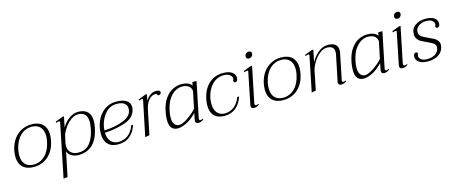

<svg xmlns="http://www.w3.org/2000/svg" viewBox="-49 -1330 5323 2247"><g transform="rotate(-15 2612.5 -206.0)"><path d="M31 -165Q31 -191 38 -235Q62 -350 135.5 -415Q209 -480 312 -480Q397 -480 444 -434.5Q491 -389 491 -306Q491 -277 483 -235Q460 -120 387 -55Q314 10 211 10Q125 10 78 -35.5Q31 -81 31 -165ZM435 -235Q443 -268 443 -305Q443 -375 407 -413.5Q371 -452 306 -452Q225 -452 166.5 -395Q108 -338 86 -235Q79 -191 79 -166Q79 -95 115 -56.5Q151 -18 217 -18Q297 -18 355.5 -75.5Q414 -133 435 -235Z M642 -416V-420Q642 -431 631 -431Q621 -431 596 -421L594 -436L684 -471H703L677 -344Q709 -400 763 -440Q817 -480 876 -480Q950 -480 988.5 -442Q1027 -404 1027 -330Q1027 -293 1018 -248Q990 -114 923.5 -52Q857 10 753 10Q702 10 665 -14Q628 -38 621 -71L560 226L510 232ZM968 -243Q978 -298 978 -330Q978 -391 950.5 -421.5Q923 -452 865 -452Q825 -452 783.5 -423Q742 -394 709.5 -349.5Q677 -305 660 -259L638 -159Q636 -149 636 -129Q636 -80 668.5 -49Q701 -18 762 -18Q847 -18 897 -78.5Q947 -139 968 -243Z M1117 -162Q1118 -94 1152.5 -55.5Q1187 -17 1244 -17Q1308 -17 1358.5 -53.5Q1409 -90 1436 -166H1458Q1434 -86 1377 -38Q1320 10 1234 10Q1154 10 1110.5 -34.5Q1067 -79 1067 -161Q1067 -197 1074 -235Q1098 -350 1168.5 -415Q1239 -480 1337 -480Q1421 -480 1462 -450Q1503 -420 1503 -371Q1503 -358 1500 -344Q1480 -246 1364 -207Q1248 -168 1117 -162ZM1458 -366Q1458 -403 1429.5 -427.5Q1401 -452 1336 -453Q1254 -453 1198.5 -391.5Q1143 -330 1123 -235Q1120 -219 1118 -189Q1255 -196 1356.5 -237.5Q1458 -279 1458 -366Z M1869 -453Q1869 -440 1861 -431.5Q1853 -423 1841 -423Q1833 -423 1829.5 -426Q1826 -429 1823 -434Q1820 -441 1816 -444Q1812 -447 1803 -447Q1758 -447 1722.5 -405.5Q1687 -364 1672 -292L1612 0L1559 10L1647 -416V-420Q1647 -431 1635 -431Q1629 -431 1619 -428Q1609 -425 1602 -421L1599 -436L1689 -471H1708L1693 -395Q1714 -431 1746.5 -455.5Q1779 -480 1820 -480Q1842 -480 1855.5 -473.5Q1869 -467 1869 -453Z M1856 -117Q1856 -167 1867 -219Q1887 -317 1930.5 -375Q1974 -433 2025.5 -456.5Q2077 -480 2126 -480Q2168 -480 2203 -467Q2238 -454 2250 -428L2259 -470H2309L2222 -46Q2220 -36 2220 -32Q2220 -16 2236 -16Q2248 -16 2270 -24L2267 -13Q2254 -3 2236.5 3.5Q2219 10 2206 10Q2190 10 2180 2.5Q2170 -5 2170 -21V-33L2187 -116Q2121 -47 2059.5 -18.5Q1998 10 1957 10Q1856 10 1856 -117ZM2197 -165 2239 -368Q2235 -410 2204.5 -430.5Q2174 -451 2124 -451Q2092 -451 2051 -431.5Q2010 -412 1971.5 -359Q1933 -306 1914 -212Q1905 -172 1905 -133Q1905 -77 1926.5 -51Q1948 -25 1981 -25Q2010 -25 2053.5 -49Q2097 -73 2137.5 -106.5Q2178 -140 2197 -165Z M2356 -159Q2356 -192 2364 -235Q2388 -351 2458.5 -415.5Q2529 -480 2630 -480Q2701 -480 2738.5 -453.5Q2776 -427 2776 -385Q2776 -380 2774 -366Q2772 -356 2763.5 -347Q2755 -338 2744 -338Q2724 -338 2724 -359Q2724 -364 2727 -371.5Q2730 -379 2731 -384Q2734 -396 2724.5 -412.5Q2715 -429 2692.5 -441Q2670 -453 2635 -453Q2551 -453 2492.5 -393.5Q2434 -334 2413 -235Q2407 -199 2407 -167Q2407 -97 2440.5 -57Q2474 -17 2531 -17Q2594 -17 2643 -53.5Q2692 -90 2721 -166H2743Q2718 -85 2662 -37.5Q2606 10 2521 10Q2441 10 2398.5 -33.5Q2356 -77 2356 -159Z M2938 -595Q2938 -617 2952 -630.5Q2966 -644 2987 -644Q3002 -644 3011 -636Q3020 -628 3020 -614Q3020 -593 3005.5 -579Q2991 -565 2972 -565Q2956 -565 2947 -573Q2938 -581 2938 -595ZM2843 -22Q2843 -29 2844 -33L2922 -418L2923 -424Q2923 -433 2911 -433Q2901 -433 2876 -423L2875 -439L2955 -471L2971 -474H2983L2895 -46Q2894 -41 2894 -34Q2894 -16 2911 -16Q2922 -16 2944 -24L2941 -13Q2928 -2 2911.5 4Q2895 10 2881 10Q2864 10 2853.5 2Q2843 -6 2843 -22Z M3054 -165Q3054 -191 3061 -235Q3085 -350 3158.5 -415Q3232 -480 3335 -480Q3420 -480 3467 -434.5Q3514 -389 3514 -306Q3514 -277 3506 -235Q3483 -120 3410 -55Q3337 10 3234 10Q3148 10 3101 -35.5Q3054 -81 3054 -165ZM3458 -235Q3466 -268 3466 -305Q3466 -375 3430 -413.5Q3394 -452 3329 -452Q3248 -452 3189.5 -395Q3131 -338 3109 -235Q3102 -191 3102 -166Q3102 -95 3138 -56.5Q3174 -18 3240 -18Q3320 -18 3378.5 -75.5Q3437 -133 3458 -235Z M3954 -46 3952 -33Q3952 -16 3969 -16Q3980 -16 4002 -24L3999 -13Q3986 -2 3969.5 4Q3953 10 3939 10Q3923 10 3911.5 2Q3900 -6 3900 -22Q3900 -29 3901 -32L3965 -342Q3969 -359 3969 -377Q3969 -452 3883 -452Q3839 -452 3796.5 -419Q3754 -386 3722 -336Q3690 -286 3676 -236L3628 0L3576 10L3663 -416V-420Q3663 -431 3652 -431Q3642 -431 3617 -421L3615 -436L3706 -471H3724L3695 -326Q3727 -387 3782 -433.5Q3837 -480 3898 -480Q4020 -480 4020 -386Q4020 -366 4016 -347Z M4108 -117Q4108 -167 4119 -219Q4139 -317 4182.5 -375Q4226 -433 4277.5 -456.5Q4329 -480 4378 -480Q4420 -480 4455 -467Q4490 -454 4502 -428L4511 -470H4561L4474 -46Q4472 -36 4472 -32Q4472 -16 4488 -16Q4500 -16 4522 -24L4519 -13Q4506 -3 4488.5 3.5Q4471 10 4458 10Q4442 10 4432 2.5Q4422 -5 4422 -21V-33L4439 -116Q4373 -47 4311.5 -18.5Q4250 10 4209 10Q4108 10 4108 -117ZM4449 -165 4491 -368Q4487 -410 4456.5 -430.5Q4426 -451 4376 -451Q4344 -451 4303 -431.5Q4262 -412 4223.5 -359Q4185 -306 4166 -212Q4157 -172 4157 -133Q4157 -77 4178.5 -51Q4200 -25 4233 -25Q4262 -25 4305.5 -49Q4349 -73 4389.5 -106.5Q4430 -140 4449 -165Z M4737 -595Q4737 -617 4751 -630.5Q4765 -644 4786 -644Q4801 -644 4810 -636Q4819 -628 4819 -614Q4819 -593 4804.5 -579Q4790 -565 4771 -565Q4755 -565 4746 -573Q4737 -581 4737 -595ZM4642 -22Q4642 -29 4643 -33L4721 -418L4722 -424Q4722 -433 4710 -433Q4700 -433 4675 -423L4674 -439L4754 -471L4770 -474H4782L4694 -46Q4693 -41 4693 -34Q4693 -16 4710 -16Q4721 -16 4743 -24L4740 -13Q4727 -2 4710.5 4Q4694 10 4680 10Q4663 10 4652.5 2Q4642 -6 4642 -22Z M4843 -82Q4843 -88 4845 -100Q4847 -111 4855.5 -119.5Q4864 -128 4875 -128Q4886 -128 4891.5 -121Q4897 -114 4894 -103Q4893 -99 4891 -93.5Q4889 -88 4888 -84Q4886 -72 4894.5 -56.5Q4903 -41 4925 -29.5Q4947 -18 4981 -18Q5043 -18 5081.5 -42.5Q5120 -67 5128 -111Q5130 -121 5130 -125Q5130 -154 5105.5 -172Q5081 -190 5032 -211Q4991 -229 4966 -243Q4941 -257 4923.5 -280.5Q4906 -304 4906 -338Q4906 -406 4957.5 -443Q5009 -480 5084 -480Q5154 -480 5189.5 -454.5Q5225 -429 5225 -388Q5225 -381 5223 -369Q5221 -358 5212.5 -350Q5204 -342 5193 -342Q5182 -342 5176.5 -349Q5171 -356 5173 -367Q5174 -371 5176.5 -376.5Q5179 -382 5180 -386Q5182 -398 5174 -413.5Q5166 -429 5144.5 -440.5Q5123 -452 5088 -452Q5032 -452 4993.5 -425Q4955 -398 4955 -353Q4955 -318 4981.5 -298Q5008 -278 5062 -255Q5101 -238 5124.5 -225Q5148 -212 5164.5 -190.5Q5181 -169 5181 -139Q5181 -129 5178 -115Q5166 -55 5113.5 -22.5Q5061 10 4989 10Q4918 10 4880.5 -16Q4843 -42 4843 -82Z"/></g></svg>

Font: Taviraj ExtraLight
Style: Italic
Weight: 275
Italic angle: -12°
Designer: Katatrad Team
Foundry: CadsonDemak
Version: Version 1.001